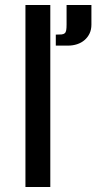

<svg xmlns="http://www.w3.org/2000/svg" viewBox="-20 -746 390 766"><path d="M81.5 -726.1H180.7V0H81.5ZM245.6 -726.1H344.7V-647.9Q344.7 -627.9 337.4 -612.5Q330.1 -597.2 317.4 -586.2Q304.7 -575.2 287.6 -569.6Q270.5 -564 251 -564H202.6V-607.9Q216.8 -607.9 225.3 -608.6Q233.9 -609.4 238.3 -613.3Q242.7 -617.2 244.1 -625.2Q245.6 -633.3 245.6 -647.9Z"/></svg>

Font: Federov2
Style: Regular
Weight: 400
Designer: Olexa M. Volochay | Cyreal.org
Foundry: Olexa M. Volochay | Cyreal.org
Version: Version 1.000